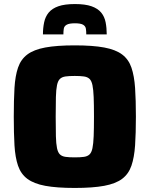

<svg xmlns="http://www.w3.org/2000/svg" viewBox="-20 -920 739 948"><path d="M349 8Q260 8 203.5 -2.5Q147 -13 115 -37Q83 -61 69 -102Q55 -143 51.5 -202.5Q48 -262 48 -344Q48 -426 51.5 -485.5Q55 -545 69 -586Q83 -627 115 -651Q147 -675 203.5 -685.5Q260 -696 349 -696Q438 -696 494.5 -685.5Q551 -675 583 -651Q615 -627 629 -586Q643 -545 647 -485.5Q651 -426 651 -344Q651 -262 647 -202.5Q643 -143 629 -102Q615 -61 583 -37Q551 -13 494.5 -2.5Q438 8 349 8ZM349 -143Q377 -143 394.5 -145.5Q412 -148 422 -157.5Q432 -167 436.5 -188.5Q441 -210 442.5 -247.5Q444 -285 444 -344Q444 -403 442.5 -440.5Q441 -478 436.5 -499.5Q432 -521 422 -530.5Q412 -540 394.5 -542.5Q377 -545 349 -545Q321 -545 303.5 -542.5Q286 -540 276 -530.5Q266 -521 261.5 -499.5Q257 -478 256 -440.5Q255 -403 255 -344Q255 -285 256 -247.5Q257 -210 261.5 -188.5Q266 -167 276 -157.5Q286 -148 303.5 -145.5Q321 -143 349 -143ZM350 -900Q401 -900 432 -889Q463 -878 479.5 -858Q496 -838 501.5 -810Q507 -782 507 -750H406Q406 -766 404 -778.5Q402 -791 390 -798Q378 -805 350 -805Q322 -805 309.5 -798Q297 -791 295 -778.5Q293 -766 293 -750H192Q192 -782 198 -810Q204 -838 220.5 -858Q237 -878 268 -889Q299 -900 350 -900Z"/></svg>

Font: Saira Thin ExtraBold
Style: Regular
Weight: 800
Version: Version 1.101